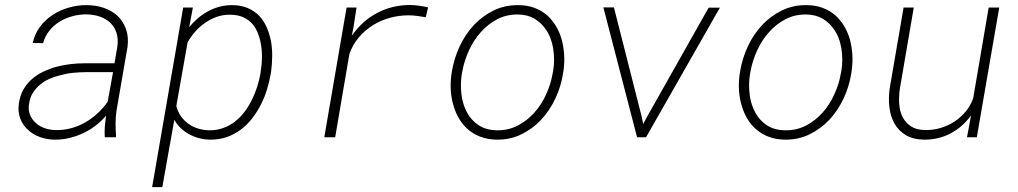

<svg xmlns="http://www.w3.org/2000/svg" viewBox="-20 -559 4148 782"><path d="M406.7 0H451.7L452.6 -5.4Q450.7 -31.2 450.7 -56.9Q450.7 -82.5 454.6 -108.9L499.5 -368.7Q504.4 -408.7 493.4 -439.9Q482.4 -471.2 459.5 -493.7Q436.5 -515.1 403.8 -526.6Q371.1 -538.1 333 -538.1Q296.9 -538.6 261 -528.3Q225.1 -518.1 194.8 -498.5Q164.6 -479 143.1 -450.2Q121.6 -421.4 113.3 -383.8L155.3 -383.3Q163.6 -412.1 181.2 -434.1Q198.7 -456.1 222.7 -470.7Q246.6 -485.4 274.4 -492.9Q302.2 -500.5 331.5 -500.5Q361.3 -500 386.5 -491.5Q411.6 -482.9 429.2 -466.3Q446.3 -449.7 454.3 -425.5Q462.4 -401.4 458 -369.6L446.3 -301.3H324.7Q296.9 -301.3 267.3 -297.9Q237.8 -294.4 210 -287.1Q181.6 -279.3 155.8 -266.8Q129.9 -254.4 109.4 -236.3Q88.4 -217.8 74.7 -193.1Q61 -168.5 56.6 -136.2Q52.2 -102.5 62.7 -75.7Q73.2 -48.8 93.8 -30.3Q113.8 -11.2 142.1 -1Q170.4 9.3 201.7 9.8Q234.4 10.3 265.4 2.4Q296.4 -5.4 324.7 -19.5Q349.6 -31.7 371.8 -49.3Q394 -66.9 412.6 -88.4Q408.7 -65.9 407 -44.4Q405.3 -22.9 406.7 0ZM205.6 -29.3Q182.1 -29.8 160.9 -37.4Q139.6 -44.9 125 -59.1Q109.4 -72.8 101.8 -92.5Q94.2 -112.3 98.6 -137.7Q102.5 -163.1 114.7 -182.1Q127 -201.2 144.5 -215.3Q161.1 -229 181.9 -238Q202.6 -247.1 225.1 -252.4Q251 -259.8 278.1 -262.5Q305.2 -265.1 329.6 -265.1H440.4L418.5 -144.5Q400.4 -118.7 377.2 -97.2Q354 -75.7 327.1 -60.5Q299.8 -44.9 269 -36.6Q238.3 -28.3 205.6 -29.3Z M1083 -259.8 1084.5 -270Q1088.4 -299.8 1088.6 -331.1Q1088.9 -362.3 1083.5 -392.6Q1077.6 -421.9 1065.9 -448.5Q1054.2 -475.1 1035.2 -495.1Q1016.1 -514.6 988.5 -526.4Q960.9 -538.1 924.8 -538.1Q897 -538.1 871.6 -531Q846.2 -523.9 823.2 -510.7Q802.2 -499 783.9 -482.9Q765.6 -466.8 750.5 -448.2L765.6 -528.3H726.1L599.6 203.1H641.1L689.9 -70.8Q700.7 -52.2 715.8 -37.6Q731 -22.9 749 -13.2Q768.6 -2 791.3 3.9Q814 9.8 837.9 9.8Q873.5 9.8 903.6 -0.7Q933.6 -11.2 959 -29.8Q985.8 -49.3 1007.1 -76.9Q1028.3 -104.5 1043.9 -135.7Q1058.6 -165 1068.1 -197Q1077.6 -229 1083 -259.8ZM1042 -270 1041 -259.8Q1036.1 -233.4 1027.6 -206.1Q1019 -178.7 1006.3 -153.3Q993.7 -127 976.3 -104Q959 -81.1 937 -64Q916 -47.4 889.6 -37.8Q863.3 -28.3 833 -28.3Q808.6 -28.8 786.9 -35.4Q765.1 -42 747.6 -54.7Q730 -67.4 717 -85.4Q704.1 -103.5 698.2 -127.4L744.1 -386.7Q757.3 -409.7 774.9 -429.9Q792.5 -450.2 814.5 -465.3Q836.4 -481 862.3 -490.2Q888.2 -499.5 917.5 -499Q948.2 -499 970.5 -488.8Q992.7 -478.5 1008.3 -461.4Q1022 -444.8 1030.5 -423.1Q1039.1 -401.4 1043 -377Q1047.4 -351.1 1046.9 -323.2Q1046.4 -295.4 1042 -270Z M1649.9 -538.6Q1613.3 -538.6 1579.3 -530.3Q1545.4 -522 1515.6 -505.9Q1485.4 -490.2 1459.5 -466.8Q1433.6 -443.4 1412.6 -413.1L1418.9 -442.4L1432.1 -528.3H1391.6L1300.8 0H1345.2L1402.8 -337.9Q1416 -377 1441.4 -406.7Q1466.8 -436.5 1500 -457Q1531.7 -476.6 1568.8 -486.6Q1606 -496.6 1643.6 -496.6Q1661.6 -496.6 1679 -494.1Q1696.3 -491.7 1713.9 -488.8L1723.6 -528.8Q1705.6 -533.2 1687.3 -535.6Q1668.9 -538.1 1649.9 -538.6Z M1821.3 -272.5 1818.4 -254.4Q1814 -221.7 1816.2 -189.2Q1818.4 -156.7 1827.6 -127Q1835.4 -100.1 1849.6 -75.9Q1863.8 -51.8 1884.3 -33.7Q1906.2 -13.7 1936.3 -2.2Q1966.3 9.3 2003.9 9.8Q2059.1 10.3 2104.7 -12.5Q2150.4 -35.2 2185.1 -72.3Q2219.2 -109.4 2241.7 -157.2Q2264.2 -205.1 2272.5 -255.4L2275.4 -273.4Q2279.8 -305.7 2277.6 -338.1Q2275.4 -370.6 2267.1 -400.4Q2258.8 -428.7 2243.9 -453.4Q2229 -478 2208.5 -496.6Q2186.5 -515.6 2157 -526.9Q2127.4 -538.1 2090.3 -538.1Q2035.6 -538.6 1990.2 -516.1Q1944.8 -493.7 1910.6 -457.5Q1875.5 -419.9 1852.8 -371.6Q1830.1 -323.2 1821.3 -272.5ZM1860.4 -254.4 1863.8 -272.5Q1871.6 -313.5 1890.4 -354.5Q1909.2 -395.5 1938 -427.7Q1966.8 -460.4 2004.9 -480.5Q2043 -500.5 2089.4 -500Q2128.4 -499.5 2156.2 -483.2Q2184.1 -466.8 2202.1 -440.4Q2225.6 -407.7 2232.9 -362.3Q2240.2 -316.9 2233.4 -273.4L2230 -255.4Q2223.1 -215.8 2204.1 -174.1Q2185.1 -132.3 2156.2 -100.1Q2127.4 -67.9 2089.4 -47.9Q2051.3 -27.8 2004.9 -28.3Q1960 -28.8 1929.7 -48.8Q1899.4 -68.8 1882.3 -100.6Q1864.3 -133.8 1859.4 -174.6Q1854.5 -215.3 1860.4 -254.4Z M2574.7 0H2611.3L2912.1 -527.8H2866.2L2613.8 -80.6L2599.6 -53.7L2594.2 -81.1L2480.5 -528.8H2437.5Z M2995.1 -272.5 2992.2 -254.4Q2987.8 -221.7 2990 -189.2Q2992.2 -156.7 3001.5 -127Q3009.3 -100.1 3023.4 -75.9Q3037.6 -51.8 3058.1 -33.7Q3080.1 -13.7 3110.1 -2.2Q3140.1 9.3 3177.7 9.8Q3232.9 10.3 3278.6 -12.5Q3324.2 -35.2 3358.9 -72.3Q3393.1 -109.4 3415.5 -157.2Q3438 -205.1 3446.3 -255.4L3449.2 -273.4Q3453.6 -305.7 3451.4 -338.1Q3449.2 -370.6 3440.9 -400.4Q3432.6 -428.7 3417.7 -453.4Q3402.8 -478 3382.3 -496.6Q3360.4 -515.6 3330.8 -526.9Q3301.3 -538.1 3264.2 -538.1Q3209.5 -538.6 3164.1 -516.1Q3118.7 -493.7 3084.5 -457.5Q3049.3 -419.9 3026.6 -371.6Q3003.9 -323.2 2995.1 -272.5ZM3034.2 -254.4 3037.6 -272.5Q3045.4 -313.5 3064.2 -354.5Q3083 -395.5 3111.8 -427.7Q3140.6 -460.4 3178.7 -480.5Q3216.8 -500.5 3263.2 -500Q3302.2 -499.5 3330.1 -483.2Q3357.9 -466.8 3376 -440.4Q3399.4 -407.7 3406.7 -362.3Q3414.1 -316.9 3407.2 -273.4L3403.8 -255.4Q3397 -215.8 3377.9 -174.1Q3358.9 -132.3 3330.1 -100.1Q3301.3 -67.9 3263.2 -47.9Q3225.1 -27.8 3178.7 -28.3Q3133.8 -28.8 3103.5 -48.8Q3073.2 -68.8 3056.2 -100.6Q3038.1 -133.8 3033.2 -174.6Q3028.3 -215.3 3034.2 -254.4Z M3744.6 9.8Q3804.2 9.8 3852.5 -16.1Q3900.9 -42 3935.1 -88.9L3918.5 0H3958.5L4049.8 -528.3H4006.8L3943.8 -159.2Q3933.1 -128.9 3913.3 -105Q3893.6 -81.1 3867.7 -64Q3841.3 -46.9 3810.8 -37.8Q3780.3 -28.8 3748.5 -29.3Q3712.4 -29.8 3689.9 -44.7Q3667.5 -59.6 3655.8 -83.5Q3644 -106.9 3642.3 -137Q3640.6 -167 3645 -197.3L3701.7 -528.3H3660.2L3603.5 -198.2Q3598.1 -158.7 3602.5 -121.6Q3606.9 -84.5 3623.5 -55.2Q3640.1 -25.9 3669.9 -8.3Q3699.7 9.3 3744.6 9.8Z"/></svg>

Font: Roboto Mono ExtraLight
Style: Italic
Weight: 250
Italic angle: -10°
Monospace: yes
Designer: Google
Version: Version 3.000